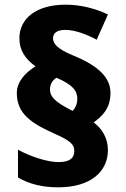

<svg xmlns="http://www.w3.org/2000/svg" viewBox="-20 -790 540 822"><path d="M52 -392C52 -300 119 -260 215 -217C285 -186 298 -170 298 -143C298 -115 281 -96 230 -96C185 -96 114 -118 57 -149V-30C105 -2 162 12 229 12C370 12 442 -57 442 -147C442 -199 417 -239 381 -266C417 -292 453 -325 453 -392C453 -455 406 -507 292 -553C224 -581 207 -604 207 -626C207 -650 226 -662 260 -662C301 -662 351 -643 394 -620L442 -728C392 -752 328 -770 261 -770C134 -770 63 -710 63 -626C63 -576 87 -538 132 -506C93 -482 52 -443 52 -392ZM194 -407C194 -433 208 -449 222 -457C290 -428 311 -402 311 -367C311 -341 300 -325 291 -315L278 -322C219 -353 194 -374 194 -407Z"/></svg>

Font: Noto Sans Gurmukhi Black
Style: Regular
Weight: 900
Designer: Jelle Bosma - Monotype Design Team
Foundry: Monotype Imaging Inc.
Version: Version 2.004